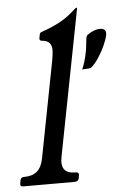

<svg xmlns="http://www.w3.org/2000/svg" viewBox="-78 -742 504 780"><g transform="rotate(-5 174.5 -352.0)"><path d="M203.5 -38Q216.5 -38 214.5 -25L212.5 -13Q209.5 0 194.5 0H-14Q-29 0 -26 -13L-24 -25Q-22 -38 -9 -38H-7Q26 -38 45 -54.5Q64 -71 70.8 -106L146.2 -496Q151 -521 151.8 -539.2Q152.5 -557.5 143.8 -569.2Q135 -581 111 -583Q101 -584 103 -595L106 -610Q107 -615 110.9 -617.1Q114.8 -619.2 121 -621Q158.5 -634 191 -651.5Q223.5 -669 256 -699.8Q260.8 -704 263.5 -704H264.5Q266.5 -704 266.2 -702.8L150.5 -107Q143.5 -72 156 -55Q168.5 -38 200.5 -38ZM264.8 -452.5Q271 -464.8 276.6 -483.8Q282.2 -502.8 286.5 -525.5Q288.8 -538 290.6 -556.8Q292.5 -575.5 294 -582Q295.2 -588.8 302.8 -593Q328.8 -610.5 352 -610.5Q363.8 -610.5 370.4 -604Q377 -597.5 373.8 -582Q370.5 -565.8 360.1 -542.2Q349.8 -518.8 335 -496Q320.2 -473.2 305 -459Q300 -454.2 293 -453.8Z"/></g></svg>

Font: Young Serif Light
Style: Italic
Weight: 300
Italic angle: -10.979°
Designer: Bastien Sozeau
Foundry: NBR — Bastien Sozeau
Version: Version 5.001